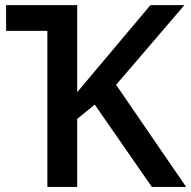

<svg xmlns="http://www.w3.org/2000/svg" viewBox="-20 -734 751 754"><path d="M3.9 -713.9H283.2V-372.1L570.8 -713.9H704.1L436 -400.9L710.9 0H576.2L352.1 -323.2L283.2 -267.1V0H166V-612.8H3.9Z"/></svg>

Font: JBL Sans
Style: Semibold
Weight: 600
Version: Version 1.10